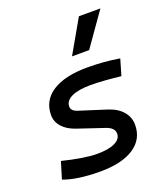

<svg xmlns="http://www.w3.org/2000/svg" viewBox="-146 -897 877 1008"><g transform="rotate(-20 293.0 -392.5)"><path d="M239.7 9.8Q176.3 9.8 123 2Q69.8 -5.9 36.1 -19.5L64.5 -113.3Q121.1 -99.1 171.1 -91.1Q221.2 -83 256.3 -83Q320.3 -83 355.7 -99.9Q391.1 -116.7 391.1 -147.5Q391.1 -180.7 344.7 -195.8L198.2 -245.1Q149.9 -261.2 124 -290.5Q98.1 -319.8 98.1 -356.4Q98.1 -438 167.2 -482.7Q236.3 -527.3 362.8 -527.3Q455.1 -527.3 541.5 -512.7L515.1 -422.9Q469.2 -428.2 425.5 -431.4Q381.8 -434.6 348.1 -434.6Q278.8 -434.6 241 -416.7Q203.1 -398.9 203.1 -366.2Q203.1 -341.3 239.7 -330.1L388.7 -282.7Q440.4 -266.1 468 -233.6Q495.6 -201.2 495.6 -159.2Q495.6 -78.6 428.7 -34.4Q361.8 9.8 239.7 9.8ZM307.1 -609.4 413.1 -794.9H533.2L402.8 -609.4Z"/></g></svg>

Font: Cascadia Mono
Style: Italic
Weight: 400
Italic angle: -10°
Monospace: yes
Designer: Aaron Bell
Foundry: Saja Typeworks
Version: Version 2404.023; ttfautohint (v1.8.4)